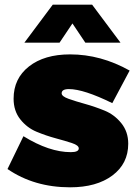

<svg xmlns="http://www.w3.org/2000/svg" viewBox="-20 -789 592 819"><path d="M205 -769H373L494 -607H344L289 -689L234 -607H84ZM459 -349Q337 -409 274 -409Q243 -409 243 -391Q243 -378 272.5 -367.5Q302 -357 343.5 -345.5Q385 -334 426.5 -317Q468 -300 497.5 -263.5Q527 -227 527 -176Q527 -91 459.5 -40.5Q392 10 279 10Q126 10 12 -68L80 -208Q190 -140 282 -140Q316 -140 316 -156Q316 -169 287.5 -178.5Q259 -188 218 -199Q177 -210 136 -227Q95 -244 66.5 -280Q38 -316 38 -368Q38 -454 103.5 -505.5Q169 -557 279 -557Q410 -557 533 -488Z"/></svg>

Font: MontserratBlack
Style: Regular
Weight: 900
Designer: Julieta Ulanovsky
Foundry: Julieta Ulanovsky
Version: Version 4.000